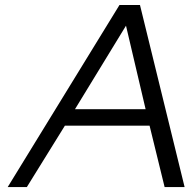

<svg xmlns="http://www.w3.org/2000/svg" viewBox="-20 -759 780 779"><path d="M11.2 0 464.8 -738.8H547.9L729 0H647.9L586.9 -249H243.2L88.9 0ZM284.2 -315.9H570.8L491.2 -654.8Z"/></svg>

Font: Involve
Style: Italic
Weight: 400
Italic angle: -10.5°
Designer: Stefan Peev
Foundry: Context Ltd.
Version: Version 1.001